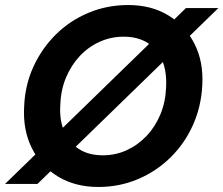

<svg xmlns="http://www.w3.org/2000/svg" viewBox="-39 -732 889 764"><path d="M-19 0 701 -700H830L110 0ZM352 12Q261 12 192.5 -29Q124 -70 88 -142Q52 -214 57 -306Q60 -392 93.5 -465.5Q127 -539 183 -594.5Q239 -650 313 -681Q387 -712 471 -712Q563 -712 630.5 -671Q698 -630 734.5 -558.5Q771 -487 766 -394Q762 -309 729 -235Q696 -161 639.5 -105.5Q583 -50 509.5 -19Q436 12 352 12ZM370 -114Q421 -114 465.5 -134.5Q510 -155 544.5 -191.5Q579 -228 599.5 -277.5Q620 -327 622 -386Q625 -447 606.5 -491.5Q588 -536 549 -561Q510 -586 453 -586Q402 -586 357 -565.5Q312 -545 278 -508.5Q244 -472 223.5 -423Q203 -374 201 -315Q197 -254 216.5 -209Q236 -164 275 -139Q314 -114 370 -114Z"/></svg>

Font: DM Sans ExtraBold
Style: Italic
Weight: 800
Italic angle: -10°
Designer: Colophon Foundry, Jonny Pinhorn
Foundry: Colophon Foundry
Version: Version 4.004;gftools[0.9.30]